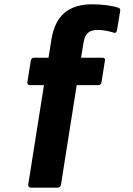

<svg xmlns="http://www.w3.org/2000/svg" viewBox="-20 -686 619 891"><path d="M123 185Q118 185 114 181Q110 177 111 171L184 -291H119Q106 -291 107 -305L123 -405Q126 -418 137 -418H205L219 -505Q233 -588 280 -627Q327 -666 407 -666Q444 -666 477 -661.5Q510 -657 529 -650Q539 -647 538 -637L523 -546Q520 -531 509 -534Q491 -540 471.5 -543.5Q452 -547 434 -547Q403 -547 388 -533.5Q373 -520 368 -490L356 -418H455Q470 -418 467 -405L451 -305Q449 -291 437 -291H336L263 171Q262 178 257 181.5Q252 185 247 185Z"/></svg>

Font: Sofia Sans Semi Condensed Black
Style: Italic
Weight: 900
Italic angle: -9°
Version: Version 4.100